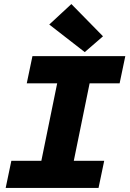

<svg xmlns="http://www.w3.org/2000/svg" viewBox="-20 -927 640 947"><path d="M8 0 36 -134H184L262 -516H112L140 -650H598L570 -516H422L344 -134H494L466 0ZM398 -670 223 -806 332 -907 488 -748Z"/></svg>

Font: TypoPRO Source Code Pro
Style: Italic
Weight: 900
Italic angle: -11°
Monospace: yes
Designer: Paul D. Hunt, Teo Tuominen
Foundry: Adobe Systems Incorporated
Version: Version 1.030;PS 1.0;hotconv 1.0.84;makeotf.lib2.5.63406